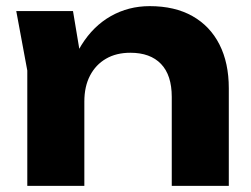

<svg xmlns="http://www.w3.org/2000/svg" viewBox="-20 -606 818 626"><path d="M33 -570H218L255 -348V0H69V-376ZM468 -586Q550 -586 607.5 -553.5Q665 -521 695.5 -461Q726 -401 726 -318V0H540V-290Q540 -361 505 -397.5Q470 -434 405 -434Q359 -434 325.5 -414.5Q292 -395 273.5 -359.5Q255 -324 255 -275L196 -306Q207 -397 245.5 -459Q284 -521 341.5 -553.5Q399 -586 468 -586Z"/></svg>

Font: Unbounded SemiBold
Style: Regular
Weight: 600
Designer: Luke Prowse, Jean-Baptiste Morizot, Fátima Lázaro, Florian Runge
Foundry: NaN
Version: Version 1.700